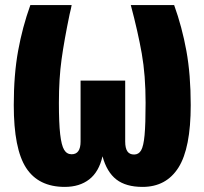

<svg xmlns="http://www.w3.org/2000/svg" viewBox="-20 -715 802 753"><path d="M728 -303Q728 -134 680 -58Q632 18 539 18Q474 18 436.5 -11Q399 -40 382 -102Q368 -41 330 -11.5Q292 18 234 18Q131 18 82.5 -56.5Q34 -131 34 -303Q34 -422 51 -515.5Q68 -609 99 -695H261Q259 -683 253 -659Q232 -558 221.5 -482.5Q211 -407 211 -312Q211 -232 216 -188.5Q221 -145 231.5 -127.5Q242 -110 261 -110Q296 -110 296 -160V-399H471V-160Q471 -134 479.5 -121.5Q488 -109 506 -109Q524 -109 533.5 -125.5Q543 -142 547 -185Q551 -228 551 -312Q551 -420 536 -505Q521 -590 493 -695H663Q694 -609 711 -515.5Q728 -422 728 -303Z"/></svg>

Font: Fira Sans Extra Condensed ExtraBold
Style: Regular
Weight: 800
Width: 1
Designer: Carrois Corporate & Edenspiekermann AG
Foundry: Carrois Corporate GbR & Edenspiekermann AG
Version: Version 4.203